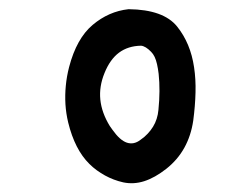

<svg xmlns="http://www.w3.org/2000/svg" viewBox="-20 -827 540 426"><path d="M265.6 -806.6Q342.8 -805.7 373 -768.1Q402.8 -731 410.6 -677.7Q414.6 -651.4 413.8 -621.8Q413.1 -592.3 408.7 -559.1Q403.8 -525.9 388.9 -499Q374 -472.2 348.9 -452.4Q323.7 -432.6 300 -425Q276.4 -417.5 253.4 -422.4Q242.7 -424.8 232.4 -428.7Q222.2 -432.6 212.9 -437.7Q203.6 -442.9 194.8 -449.2Q186 -455.6 178.2 -463.4Q146 -495.1 131.3 -555.2Q126.5 -575.2 125.2 -595.7Q124 -616.2 126 -636.7Q127.9 -657.2 133.3 -678.2Q149.9 -741.7 185.5 -771.7Q221.2 -801.8 265.1 -806.6ZM293 -725.6Q264.2 -725.1 244.1 -710.2Q224.1 -695.3 211.9 -665Q199.7 -635.3 202.6 -606Q205.6 -576.7 223.6 -547.4Q226.6 -543 229.5 -539.1Q246.1 -515.6 261.5 -510.5Q276.9 -505.4 291.5 -516.6Q300.8 -522.9 307.6 -530.3Q314.5 -537.6 319.6 -545.9Q324.7 -554.2 327.6 -563.5Q330.6 -572.8 331.5 -583Q335.9 -626 332 -663.1Q330.6 -674.8 328.4 -684.6Q326.2 -694.3 323 -700.9Q319.8 -707.5 315.4 -711.9Q303.2 -724.6 293 -725.6Z"/></svg>

Font: NaikaiFont
Style: SemiBold
Weight: 600
Version: Version 1.89